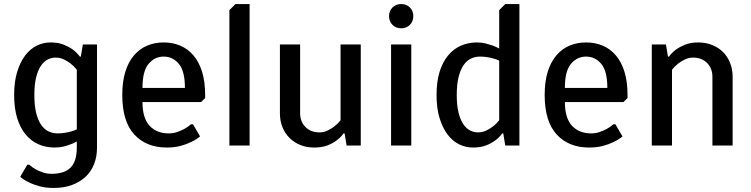

<svg xmlns="http://www.w3.org/2000/svg" viewBox="-20 -720 3715 950"><path d="M360 -375Q347 -392 330 -405Q316 -416 297 -425.5Q278 -435 255 -435Q234 -435 215 -425Q196 -415 181.5 -393Q167 -371 158.5 -336Q150 -301 150 -250Q150 -197 159 -161Q168 -125 183.5 -102.5Q199 -80 220 -70Q241 -60 265 -60Q285 -60 302.5 -63Q320 -66 333 -70Q348 -74 360 -80ZM460 10Q460 55 445.5 92Q431 129 403 155Q375 181 335.5 195.5Q296 210 245 210Q207 210 177 202Q147 194 125 183Q99 171 80 155L115 95H125Q139 108 157 118Q172 126 192 133Q212 140 235 140Q299 140 329.5 109Q360 78 360 10V-20Q345 -11 327 -5Q312 1 292.5 5.5Q273 10 250 10Q207 10 170.5 -6Q134 -22 107 -54.5Q80 -87 65 -135.5Q50 -184 50 -250Q50 -316 65 -364.5Q80 -413 104.5 -445.5Q129 -478 161.5 -494Q194 -510 230 -510Q268 -510 295 -499Q322 -488 340 -475Q361 -459 375 -440H380L390 -500H460Z M790 -510Q835 -510 872.5 -494Q910 -478 937.5 -445.5Q965 -413 980 -364.5Q995 -316 995 -250V-235L975 -215H685Q685 -136 720 -98Q755 -60 815 -60Q838 -60 857.5 -67Q877 -74 892 -82Q910 -92 925 -105H935L970 -45Q951 -29 925 -17Q903 -6 873 2Q843 10 805 10Q704 10 644.5 -54.5Q585 -119 585 -250Q585 -316 600 -364.5Q615 -413 642.5 -445.5Q670 -478 707.5 -494Q745 -510 790 -510ZM790 -440Q745 -440 715 -404Q685 -368 685 -285H895Q895 -368 865 -404Q835 -440 790 -440Z M1115 -670 1145 -700H1215V0H1115Z M1560 -65Q1583 -65 1602 -74.5Q1621 -84 1635 -95Q1652 -108 1665 -125V-500H1765V0H1695L1685 -60H1680Q1666 -40 1645 -25Q1627 -11 1600 -0.5Q1573 10 1535 10Q1497 10 1466 -2.5Q1435 -15 1412.5 -37.5Q1390 -60 1377.5 -91Q1365 -122 1365 -160V-500H1465V-160Q1465 -118 1491.5 -91.5Q1518 -65 1560 -65Z M2015 -500V0H1915V-500ZM2025 -640Q2025 -614 2008 -597Q1991 -580 1965 -580Q1939 -580 1922 -597Q1905 -614 1905 -640Q1905 -666 1922 -683Q1939 -700 1965 -700Q1991 -700 2008 -683Q2025 -666 2025 -640Z M2450 -420Q2438 -426 2423 -430Q2410 -434 2392.5 -437Q2375 -440 2355 -440Q2331 -440 2310 -430Q2289 -420 2273.5 -397.5Q2258 -375 2249 -338.5Q2240 -302 2240 -250Q2240 -199 2248.5 -164Q2257 -129 2271.5 -107Q2286 -85 2305 -75Q2324 -65 2345 -65Q2368 -65 2387 -74.5Q2406 -84 2420 -95Q2437 -108 2450 -125ZM2480 -700H2550V0H2480L2470 -60H2465Q2451 -40 2430 -25Q2412 -11 2385 -0.5Q2358 10 2320 10Q2284 10 2251.5 -6Q2219 -22 2194.5 -54.5Q2170 -87 2155 -135.5Q2140 -184 2140 -250Q2140 -316 2155 -364.5Q2170 -413 2197 -445.5Q2224 -478 2260.5 -494Q2297 -510 2340 -510Q2363 -510 2382.5 -505Q2402 -500 2417 -495Q2435 -488 2450 -480V-670Z M2880 -510Q2925 -510 2962.5 -494Q3000 -478 3027.5 -445.5Q3055 -413 3070 -364.5Q3085 -316 3085 -250V-235L3065 -215H2775Q2775 -136 2810 -98Q2845 -60 2905 -60Q2928 -60 2947.5 -67Q2967 -74 2982 -82Q3000 -92 3015 -105H3025L3060 -45Q3041 -29 3015 -17Q2993 -6 2963 2Q2933 10 2895 10Q2794 10 2734.5 -54.5Q2675 -119 2675 -250Q2675 -316 2690 -364.5Q2705 -413 2732.5 -445.5Q2760 -478 2797.5 -494Q2835 -510 2880 -510ZM2880 -440Q2835 -440 2805 -404Q2775 -368 2775 -285H2985Q2985 -368 2955 -404Q2925 -440 2880 -440Z M3410 -435Q3387 -435 3368 -425.5Q3349 -416 3335 -405Q3318 -392 3305 -375V0H3205V-500H3275L3285 -440H3290Q3304 -459 3325 -475Q3343 -488 3370 -499Q3397 -510 3435 -510Q3472 -510 3503.5 -497.5Q3535 -485 3557.5 -462.5Q3580 -440 3592.5 -408.5Q3605 -377 3605 -340V0H3505V-340Q3505 -382 3478.5 -408.5Q3452 -435 3410 -435Z"/></svg>

Font: Scada
Style: Regular
Weight: 400
Designer: Jovanny Lemonad
Foundry: Jovanny Lemonad
Version: Version 3.005; ttfautohint (v0.91) -l 8 -r 50 -G 200 -x 0 -w